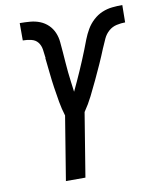

<svg xmlns="http://www.w3.org/2000/svg" viewBox="-84 -807 707 872"><g transform="rotate(-10 270.0 -371.5)"><path d="M149 0 197 -294Q187 -326 181 -360Q175 -394 170 -428Q165 -462 161.5 -496.5Q158 -531 154 -566L155 -567Q153 -587 150 -606.5Q147 -626 136 -640Q125 -654 105.5 -658.5Q86 -663 67 -663V-743Q91 -743 115 -741Q139 -739 160 -730.5Q181 -722 197 -706.5Q213 -691 222 -670Q231 -649 233 -625.5Q235 -602 237 -579Q239 -556 240.5 -532.5Q242 -509 244.5 -485.5Q247 -462 250 -439Q253 -416 256 -393Q266 -415 276.5 -437Q287 -459 296.5 -481.5Q306 -504 316 -527Q326 -550 334.5 -572.5Q343 -595 352 -618Q361 -641 373.5 -662.5Q386 -684 405 -701.5Q424 -719 446.5 -728.5Q469 -738 493 -740.5Q517 -743 540 -743L539 -663Q520 -663 499.5 -658.5Q479 -654 463 -640Q447 -626 438 -606.5Q429 -587 421 -568L420 -566Q406 -531 390.5 -496.5Q375 -462 359 -428Q343 -394 326 -360Q309 -326 287 -294L239 0Z"/></g></svg>

Font: Iosevka Medium
Style: Italic
Weight: 500
Italic angle: -9°
Monospace: yes
Designer: Belleve Invis
Foundry: Belleve Invis
Version: Version 32.5.0; ttfautohint (v1.8.4)